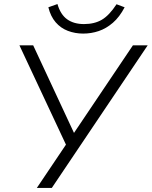

<svg xmlns="http://www.w3.org/2000/svg" viewBox="-20 -929 750 949"><path d="M162 0 314 -226V-197L76 -705H144L349 -265H341L637 -705H710L236 0ZM391 -763Q351 -763 315.5 -776.5Q280 -790 255 -819Q230 -848 219 -893L264 -909Q279 -857 312 -833.5Q345 -810 395 -810Q447 -810 483.5 -831.5Q520 -853 556 -908L596 -893Q571 -845 538 -816.5Q505 -788 468 -775.5Q431 -763 391 -763Z"/></svg>

Font: Nunito Sans 10pt Light
Style: Italic
Weight: 300
Italic angle: -9°
Designer: Vernon Adams
Foundry: Vernon Adams
Version: Version 3.101;gftools[0.9.27]